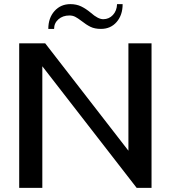

<svg xmlns="http://www.w3.org/2000/svg" viewBox="-20 -910 828 930"><path d="M73 -700H199L602 -180V-700H714V0H642L185 -589V0H73ZM321 -890Q350 -890 373 -879Q396 -868 420 -848Q455 -817 480 -817Q508 -817 527 -837.5Q546 -858 547 -890H574Q574 -837 545 -803.5Q516 -770 469 -770Q439 -770 418.5 -780Q398 -790 374 -809Q357 -822 344.5 -828.5Q332 -835 316 -835Q284 -835 263 -816.5Q242 -798 242 -770H214Q214 -823 244 -856.5Q274 -890 321 -890Z"/></svg>

Font: Fahkwang Medium
Style: Regular
Weight: 500
Version: Version 1.000; ttfautohint (v1.6)